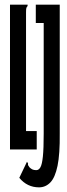

<svg xmlns="http://www.w3.org/2000/svg" viewBox="-20 -643 290 826"><path d="M148 163Q97 163 63 122L96 53Q102 60 100.5 63.5Q99 67 107 77Q112 82 118.5 85.5Q125 89 136 89Q147 89 154 76.5Q161 64 164.5 30Q168 -4 168 -68V-544H134V-623H237V-69Q238 20 227.5 70.5Q217 121 196.5 142Q176 163 148 163ZM23 0V-623H99Q99 -616 97 -614.5Q95 -613 93.5 -609Q92 -605 92 -589V-79H138V0Z"/></svg>

Font: Inconsolata UltraCondensed Bold
Style: Regular
Weight: 700
Width: 1
Monospace: yes
Designer: Raph Levien, Cyreal, Brenton Simpson
Foundry: Raph Levien, Cyreal, Google
Version: Version 3.001; ttfautohint (v1.8.2.53-6de2)